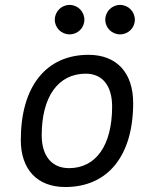

<svg xmlns="http://www.w3.org/2000/svg" viewBox="-20 -750 626 780"><path d="M245.1 9.8C418.5 9.8 521 -117.2 521 -331.5C521 -455.1 453.6 -527.3 339.8 -527.3C167 -527.3 64.5 -398.4 64.5 -181.2C64.5 -61 131.8 9.8 245.1 9.8ZM260.3 -66.9C190.9 -66.9 149.4 -116.2 149.4 -200.2C149.4 -357.4 216.3 -450.7 328.6 -450.7C396.5 -450.7 435.5 -400.9 435.5 -317.4C435.5 -159.7 370.1 -66.9 260.3 -66.9ZM262.7 -610.4C295.9 -610.4 322.8 -636.7 322.8 -669.9C322.8 -703.1 295.9 -730 262.7 -730C229.5 -730 202.6 -703.1 202.6 -669.9C202.6 -636.7 229.5 -610.4 262.7 -610.4ZM467.8 -610.4C501 -610.4 527.8 -636.7 527.8 -669.9C527.8 -703.1 501 -730 467.8 -730C434.6 -730 407.7 -703.1 407.7 -669.9C407.7 -636.7 434.6 -610.4 467.8 -610.4Z"/></svg>

Font: Cascadia Code SemiLight
Style: Italic
Weight: 350
Italic angle: -10°
Monospace: yes
Designer: Aaron Bell
Foundry: Saja Typeworks
Version: Version 2404.023